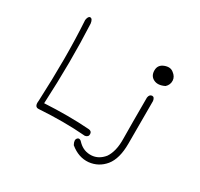

<svg xmlns="http://www.w3.org/2000/svg" viewBox="-173 -946 1346 1292"><g transform="rotate(30 500.0 -300.5)"><path d="M202 -691Q216 -403 199 -70Q289 -75 376 -75Q463 -75 546 -69Q570 -67 571 -45Q572 -22 546 -17Q459 -24 370 -24Q281 -24 189 -18Q152 -14 159 -66Q167 -237 167 -394Q167 -551 158 -693Q163 -726 179 -726Q197 -726 202 -691ZM849 -579Q801 -555 766 -572Q731 -589 731 -633Q731 -676 773 -692Q815 -708 842 -685Q870 -664 872 -635Q874 -602 849 -579ZM826 -449V-118Q826 -1 778 58Q730 116 656 124Q581 131 513 75Q494 41 510 25Q526 9 550 38Q592 78 649 75Q704 72 744 23Q762 -3 771.5 -41Q781 -79 780 -131Q779 -183 779 -262Q779 -341 779 -449Q783 -475 803 -477Q822 -478 826 -449Z"/></g></svg>

Font: Yomogi
Style: Regular
Weight: 400
Designer: satsuyako
Foundry: satsuyako
Version: Version 3.100